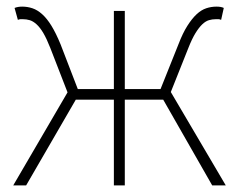

<svg xmlns="http://www.w3.org/2000/svg" viewBox="-20 -560 721 580"><path d="M662 0H621L473 -259H357V0H324V-259H209L59 0H20L184 -281L132 -415Q121 -443 111 -460Q101 -477 90.5 -486.5Q80 -496 70 -499Q60 -502 49 -502Q44 -502 41.5 -502Q39 -502 34 -500L24 -536Q34 -540 47 -540Q63 -540 78 -535Q93 -530 107.5 -517Q122 -504 135.5 -482Q149 -460 163 -426L215 -291H324V-527H357V-291H465L519 -426Q532 -460 546 -482Q560 -504 574 -517Q588 -530 603 -535Q618 -540 634 -540Q648 -540 656 -536L648 -500Q643 -502 640.5 -502Q638 -502 632 -502Q621 -502 611 -499Q601 -496 591 -486.5Q581 -477 570.5 -460Q560 -443 549 -415L496 -282Z"/></svg>

Font: SpoqaHanSansJP-Thin
Style: Regular
Weight: 250
Designer: [Source Han Sans]
Ryoko NISHIZUKA  (kana & ideographs); Paul D. Hunt (Latin, Greek & Cyrillic); Wenlong ZHANG  (bopomofo
Foundry: Spoqa (http://bi.spoqa.com)
Version: Version 1.002.20150607